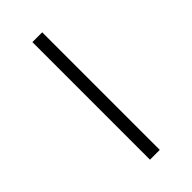

<svg xmlns="http://www.w3.org/2000/svg" viewBox="-300 -836 1150 1150"><g transform="rotate(-45 275.5 -261.0)"><path d="M234 -759V237H317V-759Z"/></g></svg>

Font: Noto Sans Gujarati Medium
Style: Regular
Weight: 500
Designer: Jelle Bosma - Monotype Design Team, Universal Thirst
Foundry: Monotype Imaging Inc.
Version: Version 2.106